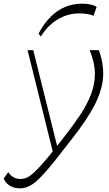

<svg xmlns="http://www.w3.org/2000/svg" viewBox="-97 -821 594 1045"><path d="M13 204Q-21 204 -43.5 190Q-66 176 -77 151L-52 116Q-42 132 -25.5 142.5Q-9 153 15 153Q32 153 48.5 146Q65 139 89.5 116.5Q114 94 151.5 50Q189 6 247 -69Q298 -134 337 -192Q376 -250 398 -306.5Q420 -363 419.5 -422Q419 -481 391 -548H441Q469 -471 464 -400.5Q459 -330 419 -251.5Q379 -173 300 -72Q240 6 197.5 59Q155 112 123.5 144Q92 176 66 190Q40 204 13 204ZM192 11 53 -548H84L215 -22ZM125 -622 113 -638Q141 -692 177.5 -728.5Q214 -765 257.5 -783Q301 -801 349 -801Q378 -801 398.5 -796Q419 -791 429 -783L412 -735Q401 -741 380 -744.5Q359 -748 333 -748Q271 -748 216.5 -715Q162 -682 125 -622Z"/></svg>

Font: Savate ExtraLight
Style: Italic
Weight: 200
Italic angle: -11°
Designer: Max Esnée
Foundry: Plomb Type
Version: Version 2.000